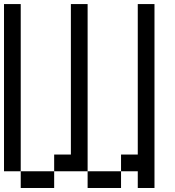

<svg xmlns="http://www.w3.org/2000/svg" viewBox="-20 -937 873 957"><path d="M750 -916.7V0H666.7V-83.3H583.3V-166.7H666.7V-916.7ZM0 -83.3V-916.7H83.3V-83.3ZM83.3 -83.3H250V0H83.3ZM250 -83.3V-166.7H333.3V-916.7H416.7V-83.3ZM416.7 -83.3H583.3V0H416.7Z"/></svg>

Font: Galmuri11 Regular
Style: Regular
Weight: 400
Designer: Minseo Lee (Quiple)
Version: Version 2.356;hotconv 1.1.0;makeotfexe 2.6.0 DEVELOPMENT